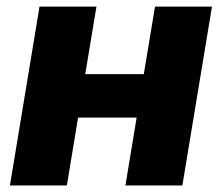

<svg xmlns="http://www.w3.org/2000/svg" viewBox="-20 -566 677 586"><path d="M274.4 -545.9 240.2 -339.8H418.9L453.1 -545.9H627L536.6 0H362.8L397 -207H218.3L184.1 0H10.3L100.6 -545.9Z"/></svg>

Font: Inter Extra Bold
Style: Italic
Weight: 800
Italic angle: -9.39999°
Designer: Rasmus Andersson
Foundry: rsms
Version: Version 4.000;git-3c8e0fc